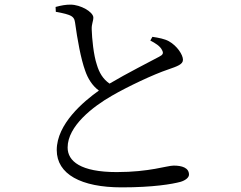

<svg xmlns="http://www.w3.org/2000/svg" viewBox="-20 -782 1040 829"><path d="M629 -607C650 -596 672 -583 680 -565C687 -552 683 -545 667 -537C630 -517 527 -465 453 -421C424 -441 408 -469 398 -503C384 -544 377 -617 376 -655C375 -679 383 -689 383 -707C382 -730 329 -762 284 -762C264 -762 246 -759 220 -752L221 -731C236 -728 260 -724 276 -718C296 -711 302 -701 304 -685C314 -612 329 -528 348 -476C359 -444 378 -412 407 -391C341 -344 225 -247 225 -134C225 -30 330 27 505 27C641 27 723 13 760 3C780 -3 796 -15 796 -28C796 -58 765 -67 730 -67C701 -67 626 -39 484 -39C328 -39 272 -86 272 -145C272 -238 382 -322 462 -368C531 -408 643 -461 706 -482C746 -496 770 -504 770 -524C770 -545 745 -584 709 -604C691 -614 665 -619 638 -623Z"/></svg>

Font: Noto Serif CJK JP
Style: Regular
Weight: 400
Designer: Ryoko NISHIZUKA 西塚涼子 (kana & ideographs); Frank Grießhammer (Latin, Greek & Cyrillic); Wenlong ZHANG 张文龙 (bopomofo); San
Foundry: Adobe Systems Incorporated
Version: Version 1.000;PS 1;hotconv 16.6.53;makeotf.lib2.5.65590